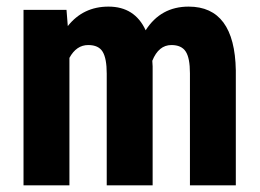

<svg xmlns="http://www.w3.org/2000/svg" viewBox="-20 -558 782 578"><path d="M180.2 -528.3 184.1 -479.5Q230.5 -538.1 306.6 -538.1Q385.7 -538.1 418.5 -466.8Q463.9 -538.1 547.9 -538.1Q686.5 -538.1 689.9 -346.2V0H551.8V-337.4Q551.8 -383.3 539.1 -402.8Q526.4 -422.4 496.1 -422.4Q457.5 -422.4 438.5 -375L439.5 -358.4V0H301.3V-336.4Q301.3 -381.8 289.1 -402.1Q276.9 -422.4 245.6 -422.4Q210 -422.4 189 -383.8V0H50.8V-528.3Z"/></svg>

Font: TypoPRO Roboto
Style: Bold
Weight: 700
Designer: Google
Version: Version 2.136; 2016